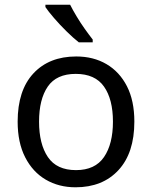

<svg xmlns="http://www.w3.org/2000/svg" viewBox="-20 -786 645 816"><path d="M551 -269Q551 -136 483.5 -63Q416 10 301 10Q230 10 174.5 -22.5Q119 -55 87 -117.5Q55 -180 55 -269Q55 -402 122 -474Q189 -546 304 -546Q377 -546 432.5 -513.5Q488 -481 519.5 -419.5Q551 -358 551 -269ZM146 -269Q146 -174 183.5 -118.5Q221 -63 303 -63Q384 -63 422 -118.5Q460 -174 460 -269Q460 -364 422 -418Q384 -472 302 -472Q220 -472 183 -418Q146 -364 146 -269ZM278 -766Q289 -744 305.5 -716.5Q322 -689 340.5 -663Q359 -637 374 -618V-606H315Q292 -624 263 -652.5Q234 -681 209.5 -709.5Q185 -738 173 -756V-766Z"/></svg>

Font: Noto Sans Old Persian
Style: Regular
Weight: 400
Designer: Monotype Design Team
Foundry: Monotype Imaging Inc.
Version: Version 2.001; ttfautohint (v1.8.4.7-5d5b)